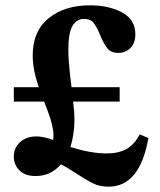

<svg xmlns="http://www.w3.org/2000/svg" viewBox="-20 -656 602 722"><path d="M430 -274H255Q260 -234 260 -207Q260 -153 245 -103Q323 -79 380 -79Q426 -79 455.5 -95.5Q485 -112 505 -150H507L538 -137Q506 46 388 46Q356 46 332 34.5Q308 23 271 -1Q235 -25 209 -38Q171 6 114 6Q75 6 53.5 -15Q32 -36 32 -67Q32 -100 55.5 -121.5Q79 -143 117 -143Q143 -143 179 -130H180Q181 -135 181 -146Q181 -182 160 -237L146 -274H32V-328H126Q103 -393 103 -448Q103 -539 163 -587.5Q223 -636 318 -636Q390 -636 439.5 -609Q489 -582 489 -527Q489 -494 470.5 -475.5Q452 -457 425 -457Q398 -457 384 -474Q370 -491 357 -523Q344 -555 332 -570Q320 -585 296 -585Q268 -585 252.5 -558.5Q237 -532 237 -469Q237 -432 243 -378L249 -328H430Z"/></svg>

Font: Minipax
Style: Bold
Weight: 600
Designer: Raphaël Ronot, Igor Stepanchenko (Cyrillic)
Foundry: steppetype
Version: Version 1.002